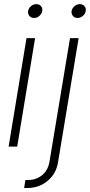

<svg xmlns="http://www.w3.org/2000/svg" viewBox="-20 -724 444 948"><path d="M22.5 0 110.8 -535.6H153.3L64.9 0ZM147.9 -635.3Q133.8 -635.3 125.2 -645.3Q116.7 -655.3 118.7 -669.4Q121.1 -683.6 133.1 -693.6Q145 -703.6 159.2 -703.6Q173.8 -703.6 182.4 -693.6Q190.9 -683.6 188.5 -669.4Q186 -655.3 174.3 -645.3Q162.6 -635.3 147.9 -635.3ZM325.7 -535.6H368.2L266.6 76.7Q257.3 134.3 214.8 169.2Q172.4 204.1 117.2 204.1H99.1L105.5 164.6H121.1Q158.7 164.6 188 140.9Q217.3 117.2 224.6 72.8ZM362.8 -635.3Q348.6 -635.3 340.1 -645.3Q331.5 -655.3 333.5 -669.4Q335.9 -683.6 347.9 -693.6Q359.9 -703.6 374 -703.6Q388.7 -703.6 397.2 -693.6Q405.8 -683.6 403.3 -669.4Q400.9 -655.3 389.2 -645.3Q377.4 -635.3 362.8 -635.3Z"/></svg>

Font: Inter Display Extra Light
Style: Italic
Weight: 200
Italic angle: -9.39999°
Designer: Rasmus Andersson
Foundry: rsms
Version: Version 4.000;git-4fc901f